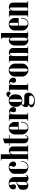

<svg xmlns="http://www.w3.org/2000/svg" viewBox="1996 -2742 919 4952"><g transform="rotate(-90 2456.0 -265.5)"><path d="M48 -388Q48 -374 53 -356Q58 -338 73 -325.5Q88 -313 117 -313Q144 -313 158 -325Q172 -337 176 -354.5Q180 -372 177.5 -390.5Q175 -409 169 -422Q165 -430 161.5 -445.5Q158 -461 163.5 -473.5Q169 -486 192 -486Q207 -486 217.5 -479.5Q228 -473 234 -461Q240 -449 240 -433V-62Q240 -40 253 -24Q266 -8 288 0.5Q310 9 336 9Q376 9 400 -11Q424 -31 424 -63H408Q408 -52 401.5 -39Q395 -26 385 -26Q377 -26 371.5 -36Q366 -46 366 -70V-363Q366 -394 349 -426Q332 -458 295.5 -479.5Q259 -501 201 -501Q153 -501 118.5 -485.5Q84 -470 66 -444.5Q48 -419 48 -388ZM240 -317Q225 -302 200 -292.5Q175 -283 147.5 -273.5Q120 -264 95 -250Q70 -236 54.5 -213Q39 -190 39 -153V-102Q39 -61 58.5 -37.5Q78 -14 103.5 -4Q129 6 148 6Q177 6 200 -5.5Q223 -17 236.5 -41Q250 -65 250 -100L262 -59V-317ZM240 -299V-98Q240 -78 231 -60.5Q222 -43 210 -32Q198 -21 187 -21Q180 -21 173.5 -26Q167 -31 163.5 -42Q160 -53 160 -70V-202Q160 -222 165.5 -236Q171 -250 180 -259Q189 -268 200 -274.5Q211 -281 221 -286.5Q231 -292 240 -299Z M450 -363Q450 -389 469.5 -421.5Q489 -454 527.5 -477.5Q566 -501 623 -501Q667 -501 699.5 -485Q732 -469 749.5 -442.5Q767 -416 767 -383Q767 -346 746 -328.5Q725 -311 701 -311Q678 -311 658.5 -323Q639 -335 633 -358.5Q627 -382 644 -416Q656 -442 654 -457Q652 -472 642 -478.5Q632 -485 620 -485Q598 -485 586.5 -468.5Q575 -452 575 -430V-75Q575 -49 581.5 -34.5Q588 -20 599.5 -15Q611 -10 626 -10Q662 -10 691.5 -30Q721 -50 739 -81Q757 -112 757 -145V-181H773V-145Q773 -113 756.5 -77.5Q740 -42 706.5 -18Q673 6 621 6Q577 6 537.5 -13.5Q498 -33 474 -68.5Q450 -104 450 -152Z M938 0V-362Q938 -409 954 -439Q970 -469 994.5 -483.5Q1019 -498 1044 -498Q1065 -498 1091 -488Q1117 -478 1136 -454.5Q1155 -431 1155 -392V0H1031V-437Q1031 -448 1028.5 -458.5Q1026 -469 1015 -469Q1004 -469 989.5 -457.5Q975 -446 964 -426Q953 -406 953 -380V0ZM833 0V-705H953V0ZM953 0V-16H983V0ZM794 0V-16H833V0ZM794 -689V-705H833V-689ZM1155 0V-16H1194V0ZM1001 0V-16H1031V0Z M1237 -609 1359 -650V-61Q1359 -39 1366.5 -29Q1374 -19 1387 -19Q1399 -19 1412.5 -31.5Q1426 -44 1426 -73H1443Q1443 -32 1417.5 -12.5Q1392 7 1359 7Q1337 7 1308.5 -2Q1280 -11 1258.5 -35Q1237 -59 1237 -102ZM1359 -479V-495H1449V-479ZM1177 -479V-495H1237V-479Z M1465 -351Q1465 -384 1484.5 -418.5Q1504 -453 1540.5 -477Q1577 -501 1629 -501Q1677 -501 1712.5 -479Q1748 -457 1768 -422Q1788 -387 1788 -348V-244H1663V-434Q1663 -443 1660.5 -455Q1658 -467 1651 -476Q1644 -485 1629 -485Q1614 -485 1605.5 -476Q1597 -467 1594 -455Q1591 -443 1591 -434V-75Q1591 -57 1595 -42Q1599 -27 1611 -18.5Q1623 -10 1646 -10Q1681 -10 1709.5 -30Q1738 -50 1755 -81Q1772 -112 1772 -145V-181H1789V-145Q1789 -113 1772.5 -77.5Q1756 -42 1722.5 -18Q1689 6 1636 6Q1584 6 1545.5 -17.5Q1507 -41 1486 -77Q1465 -113 1465 -152ZM1514 -244V-260H1788V-244Z M1970 -304V-372Q1970 -405 1977.5 -432Q1985 -459 2003.5 -475.5Q2022 -492 2055 -492Q2087 -492 2112.5 -477.5Q2138 -463 2153.5 -439Q2169 -415 2169 -385Q2169 -348 2149.5 -329.5Q2130 -311 2100 -311Q2067 -311 2052.5 -329.5Q2038 -348 2038 -374.5Q2038 -401 2049 -424Q2053 -432 2055.5 -443.5Q2058 -455 2055 -463.5Q2052 -472 2037 -472Q2021 -472 2010 -461Q1999 -450 1992.5 -433.5Q1986 -417 1983 -400Q1980 -383 1980 -371V-304ZM1860 0V-495H1980V0ZM1980 0V-16H2019V0ZM1821 0V-16H1860V0ZM1821 -479V-495H1860V-479Z M2178 -306V-356Q2178 -390 2196.5 -423Q2215 -456 2249 -478Q2283 -500 2332 -500Q2375 -500 2412.5 -481.5Q2450 -463 2473.5 -432Q2497 -401 2497 -362V-301Q2497 -248 2474 -214Q2451 -180 2416.5 -164Q2382 -148 2345 -148Q2310 -148 2271 -163.5Q2232 -179 2205 -214Q2178 -249 2178 -306ZM2304 -453V-195Q2304 -188 2306 -182Q2308 -176 2312.5 -172Q2317 -168 2323.5 -166Q2330 -164 2339 -164Q2346 -164 2352 -165.5Q2358 -167 2362 -170.5Q2366 -174 2368.5 -180Q2371 -186 2371 -195V-453Q2371 -462 2367.5 -469Q2364 -476 2356.5 -480Q2349 -484 2337 -484Q2325 -484 2318 -480Q2311 -476 2307.5 -469Q2304 -462 2304 -453ZM2275 26Q2232 26 2207 9Q2182 -8 2174 -34Q2166 -60 2173.5 -89Q2181 -118 2203.5 -143Q2226 -168 2261 -182L2271 -174Q2249 -159 2238 -145.5Q2227 -132 2228.5 -121.5Q2230 -111 2246 -105Q2262 -99 2294 -99H2448Q2492 -99 2517.5 -66.5Q2543 -34 2543 9Q2543 46 2521 84.5Q2499 123 2451 148.5Q2403 174 2325 174Q2269 174 2233.5 160.5Q2198 147 2181.5 126.5Q2165 106 2165 86Q2165 58 2194 36Q2223 14 2275 14V26Q2255 26 2243 40Q2231 54 2231 74Q2231 91 2242.5 109.5Q2254 128 2279.5 140.5Q2305 153 2347 153Q2389 153 2415.5 140.5Q2442 128 2454.5 109.5Q2467 91 2467 73Q2467 54 2453.5 40Q2440 26 2415 26ZM2454 -429 2442 -419Q2431 -437 2422 -460Q2413 -483 2429 -512Q2441 -534 2462.5 -548Q2484 -562 2506 -562Q2518 -562 2529.5 -557.5Q2541 -553 2551 -543Q2570 -524 2568.5 -503Q2567 -482 2553.5 -467Q2540 -452 2521 -452Q2513 -452 2504.5 -455.5Q2496 -459 2488 -467Q2482 -474 2473.5 -483.5Q2465 -493 2456.5 -496Q2448 -499 2440 -486Q2430 -469 2438.5 -455Q2447 -441 2454 -429Z M2730 -304V-372Q2730 -405 2737.5 -432Q2745 -459 2763.5 -475.5Q2782 -492 2815 -492Q2847 -492 2872.5 -477.5Q2898 -463 2913.5 -439Q2929 -415 2929 -385Q2929 -348 2909.5 -329.5Q2890 -311 2860 -311Q2827 -311 2812.5 -329.5Q2798 -348 2798 -374.5Q2798 -401 2809 -424Q2813 -432 2815.5 -443.5Q2818 -455 2815 -463.5Q2812 -472 2797 -472Q2781 -472 2770 -461Q2759 -450 2752.5 -433.5Q2746 -417 2743 -400Q2740 -383 2740 -371V-304ZM2620 0V-495H2740V0ZM2740 0V-16H2779V0ZM2581 0V-16H2620V0ZM2581 -479V-495H2620V-479Z M2958 -152Q2958 -113 2979.5 -77Q3001 -41 3039.5 -17.5Q3078 6 3129 6Q3180 6 3216.5 -17.5Q3253 -41 3272.5 -77Q3292 -113 3292 -152V-342Q3292 -381 3271 -417.5Q3250 -454 3212 -477.5Q3174 -501 3123 -501Q3071 -501 3034 -477Q2997 -453 2977.5 -416.5Q2958 -380 2958 -342ZM3084 -429Q3084 -443 3089 -455.5Q3094 -468 3103.5 -476.5Q3113 -485 3126 -485Q3138 -485 3147 -476.5Q3156 -468 3161 -455.5Q3166 -443 3166 -429V-65Q3166 -51 3161.5 -38.5Q3157 -26 3148 -18Q3139 -10 3127 -10Q3114 -10 3104.5 -18Q3095 -26 3089.5 -38.5Q3084 -51 3084 -65Z M3471 0V-352Q3471 -404 3486 -436Q3501 -468 3525 -483Q3549 -498 3577 -498Q3597 -498 3624.5 -489Q3652 -480 3673 -457Q3694 -434 3694 -392V0H3568V-427Q3568 -450 3562.5 -460Q3557 -470 3547 -470Q3537 -470 3526.5 -462.5Q3516 -455 3506.5 -442.5Q3497 -430 3491.5 -414Q3486 -398 3486 -380V0ZM3364 0V-495H3486V0ZM3486 0V-16H3516V0ZM3325 0V-16H3364V0ZM3325 -479V-495H3364V-479ZM3694 0V-16H3733V0ZM3538 0V-16H3568V0Z M4081 0V-699H3961V0ZM3961 -683V-699H3922V-683ZM4120 0V-16H4081V0ZM3961 -394V-103Q3961 -76 3952.5 -57Q3944 -38 3933 -27.5Q3922 -17 3913 -17Q3905 -17 3898 -23Q3891 -29 3887 -39.5Q3883 -50 3883 -65V-429Q3883 -444 3887 -454.5Q3891 -465 3898 -470Q3905 -475 3913 -475Q3922 -475 3933 -465.5Q3944 -456 3952.5 -438Q3961 -420 3961 -394ZM3970 -102V-392Q3970 -425 3962 -448.5Q3954 -472 3937.5 -485Q3921 -498 3893 -498Q3855 -498 3824.5 -476.5Q3794 -455 3776.5 -420Q3759 -385 3759 -343V-138Q3759 -85 3782 -53.5Q3805 -22 3836.5 -8Q3868 6 3894 6Q3916 6 3933 -4.5Q3950 -15 3960 -39Q3970 -63 3970 -102Z M4146 -351Q4146 -384 4165.5 -418.5Q4185 -453 4221.5 -477Q4258 -501 4310 -501Q4358 -501 4393.5 -479Q4429 -457 4449 -422Q4469 -387 4469 -348V-244H4344V-434Q4344 -443 4341.5 -455Q4339 -467 4332 -476Q4325 -485 4310 -485Q4295 -485 4286.5 -476Q4278 -467 4275 -455Q4272 -443 4272 -434V-75Q4272 -57 4276 -42Q4280 -27 4292 -18.5Q4304 -10 4327 -10Q4362 -10 4390.5 -30Q4419 -50 4436 -81Q4453 -112 4453 -145V-181H4470V-145Q4470 -113 4453.5 -77.5Q4437 -42 4403.5 -18Q4370 6 4317 6Q4265 6 4226.5 -17.5Q4188 -41 4167 -77Q4146 -113 4146 -152ZM4195 -244V-260H4469V-244Z M4643 0V-352Q4643 -404 4658 -436Q4673 -468 4697 -483Q4721 -498 4749 -498Q4769 -498 4796.5 -489Q4824 -480 4845 -457Q4866 -434 4866 -392V0H4740V-427Q4740 -450 4734.5 -460Q4729 -470 4719 -470Q4709 -470 4698.5 -462.5Q4688 -455 4678.5 -442.5Q4669 -430 4663.5 -414Q4658 -398 4658 -380V0ZM4536 0V-495H4658V0ZM4658 0V-16H4688V0ZM4497 0V-16H4536V0ZM4497 -479V-495H4536V-479ZM4866 0V-16H4905V0ZM4710 0V-16H4740V0Z"/></g></svg>

Font: Emberly Black
Style: Regular
Weight: 900
Designer: Rajesh Rajput
Foundry: Rajesh Rajput
Version: Version 1.000